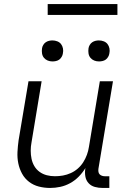

<svg xmlns="http://www.w3.org/2000/svg" viewBox="-20 -922 640 950"><path d="M228 8Q199 8 172 1Q145 -6 123.5 -22.5Q102 -39 89 -63Q76 -87 70.5 -114Q65 -141 66.5 -170Q68 -199 72 -228L121 -520H186L136 -218Q132 -197 132 -176.5Q132 -156 136 -136.5Q140 -117 150 -100Q160 -83 176 -71.5Q192 -60 211.5 -55Q231 -50 252 -50Q272 -50 291.5 -53.5Q311 -57 330 -65.5Q349 -74 365 -88Q381 -102 392 -119.5Q403 -137 410 -156Q417 -175 420 -195L474 -520H539L467 -87Q466 -80 467 -72.5Q468 -65 472.5 -60Q477 -55 484 -52.5Q491 -50 498 -50H521V8H488Q468 8 449.5 3Q431 -2 418.5 -15.5Q406 -29 402.5 -48Q399 -67 402 -87L403 -91Q389 -68 370 -48.5Q351 -29 327.5 -16Q304 -3 278.5 2.5Q253 8 228 8ZM470 -618Q457 -618 446 -622.5Q435 -627 427.5 -636Q420 -645 418 -657.5Q416 -670 418 -683Q419 -691 424 -699.5Q429 -708 436.5 -713Q444 -718 452.5 -720Q461 -722 469 -722Q482 -722 493.5 -717.5Q505 -713 512 -704Q519 -695 521.5 -682.5Q524 -670 521 -657Q520 -649 515 -640.5Q510 -632 503 -627Q496 -622 487 -620Q478 -618 470 -618ZM240 -618Q227 -618 216 -622.5Q205 -627 197.5 -636Q190 -645 188 -657.5Q186 -670 188 -683Q189 -691 194 -699.5Q199 -708 206.5 -713Q214 -718 222.5 -720Q231 -722 239 -722Q252 -722 263.5 -717.5Q275 -713 282 -704Q289 -695 291.5 -682.5Q294 -670 291 -657Q290 -649 285 -640.5Q280 -632 273 -627Q266 -622 257 -620Q248 -618 240 -618ZM561 -848H216V-902H561Z"/></svg>

Font: Iosevka Light Extended
Style: Italic
Weight: 300
Width: 7
Italic angle: -9°
Monospace: yes
Designer: Belleve Invis
Foundry: Belleve Invis
Version: Version 32.5.0; ttfautohint (v1.8.4)